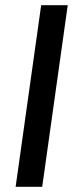

<svg xmlns="http://www.w3.org/2000/svg" viewBox="-20 -717 292 737"><path d="M138 -697H240L142 0H40Z"/></svg>

Font: HK Grotesk Medium
Style: Italic
Weight: 500
Italic angle: -8°
Designer: Alfredo Marco Pradil
Foundry: Hanken Design Co.
Version: Version 3.004